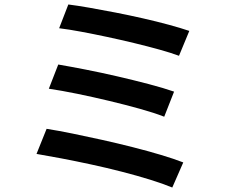

<svg xmlns="http://www.w3.org/2000/svg" viewBox="-20 -796 1040 857"><path d="M285 -776Q325 -771 379.5 -761.5Q434 -752 495.5 -740Q557 -728 618.5 -714Q680 -700 733.5 -685.5Q787 -671 825 -658L779 -547Q744 -560 692 -574.5Q640 -589 580 -603.5Q520 -618 459 -631Q398 -644 342 -654.5Q286 -665 244 -670ZM240 -508Q293 -499 362 -485.5Q431 -472 504.5 -455Q578 -438 644.5 -420.5Q711 -403 757 -387L713 -275Q670 -292 605.5 -310Q541 -328 468 -345.5Q395 -363 324 -377.5Q253 -392 198 -400ZM188 -221Q239 -213 303 -200Q367 -187 436.5 -171.5Q506 -156 573 -139Q640 -122 698.5 -104.5Q757 -87 798 -71L749 41Q708 24 650 6Q592 -12 524 -29.5Q456 -47 386.5 -62Q317 -77 254 -89Q191 -101 143 -109Z"/></svg>

Font: Noto Sans SC Thin SemiBold
Style: Regular
Weight: 600
Version: Version 2.004-H2;hotconv 1.0.118;makeotfexe 2.5.65603